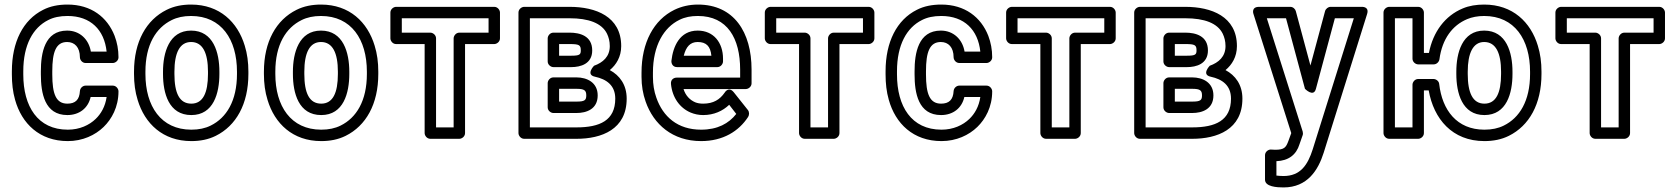

<svg xmlns="http://www.w3.org/2000/svg" viewBox="-20 -583 7348 841"><path d="M82 -257V-271C82 -387 125 -462 191 -495C214 -507 242 -513 276 -513C377 -513 437 -452 447 -357H378C369 -411 329 -449 274 -449C175 -449 159 -350 159 -271V-257C159 -176 175 -79 275 -79C327 -79 366 -109 377 -158H447C441 -116 422 -84 399 -62C371 -35 329 -15 277 -15C145 -15 82 -117 82 -257ZM209 -257V-271C209 -355 225 -399 274 -399C307 -399 330 -376 330 -332C330 -321 340 -307 355 -307H474C485 -307 499 -317 499 -332C499 -366 493 -397 482 -426C450 -508 379 -563 276 -563C236 -563 200 -556 169 -540C81 -496 32 -399 32 -271V-257C32 -218 36 -181 46 -146C75 -42 153 35 277 35C342 35 397 9 434 -27C469 -61 499 -114 499 -183C499 -194 489 -208 474 -208H355C343 -208 331 -198 330 -184C328 -146 310 -129 275 -129C225 -129 209 -172 209 -257Z M1018 -269V-259C1018 -141 972 -67 903 -33C879 -21 851 -15 818 -15C685 -15 617 -118 617 -259V-269C617 -387 663 -461 732 -495C756 -507 784 -513 817 -513C950 -513 1018 -410 1018 -269ZM567 -269V-259C567 -218 572 -180 583 -145C614 -42 693 35 818 35C857 35 893 28 925 12C1014 -32 1068 -127 1068 -259V-269C1068 -310 1063 -348 1052 -383C1021 -486 942 -563 817 -563C778 -563 742 -556 710 -540C621 -496 567 -401 567 -269ZM941 -269C941 -352 915 -449 817 -449C720 -449 694 -351 694 -269V-259C694 -175 719 -79 818 -79C916 -79 941 -176 941 -259ZM891 -269V-259C891 -176 869 -129 818 -129C766 -129 744 -175 744 -259V-269C744 -351 767 -399 817 -399C868 -399 891 -351 891 -269Z M1587 -269V-259C1587 -141 1541 -67 1472 -33C1448 -21 1420 -15 1387 -15C1254 -15 1186 -118 1186 -259V-269C1186 -387 1232 -461 1301 -495C1325 -507 1353 -513 1386 -513C1519 -513 1587 -410 1587 -269ZM1136 -269V-259C1136 -218 1141 -180 1152 -145C1183 -42 1262 35 1387 35C1426 35 1462 28 1494 12C1583 -32 1637 -127 1637 -259V-269C1637 -310 1632 -348 1621 -383C1590 -486 1511 -563 1386 -563C1347 -563 1311 -556 1279 -540C1190 -496 1136 -401 1136 -269ZM1510 -269C1510 -352 1484 -449 1386 -449C1289 -449 1263 -351 1263 -269V-259C1263 -175 1288 -79 1387 -79C1485 -79 1510 -176 1510 -259ZM1460 -269V-259C1460 -176 1438 -129 1387 -129C1335 -129 1313 -175 1313 -259V-269C1313 -351 1336 -399 1386 -399C1437 -399 1460 -351 1460 -269Z M2120 -440H1992C1977 -440 1967 -426 1967 -415V-25H1890V-415C1890 -430 1876 -440 1865 -440H1740V-503H2120ZM2145 -390C2156 -390 2170 -400 2170 -415V-528C2170 -539 2160 -553 2145 -553H1715C1704 -553 1690 -543 1690 -528V-415C1690 -404 1700 -390 1715 -390H1840V0C1840 11 1850 25 1865 25H1992C2003 25 2017 15 2017 0V-390Z M2651 -381C2651 -335 2621 -309 2582 -295C2582 -295 2544 -256 2586 -247C2637 -236 2675 -209 2675 -151C2675 -55 2607 -25 2505 -25H2301V-503H2475C2558 -503 2616 -482 2639 -435C2646 -420 2651 -403 2651 -381ZM2475 -553H2276C2265 -553 2251 -543 2251 -528V0C2251 11 2261 25 2276 25H2505C2615 25 2725 -16 2725 -151C2725 -212 2694 -253 2651 -276C2679 -299 2701 -334 2701 -381C2701 -511 2589 -553 2475 -553ZM2598 -165C2598 -222 2551 -244 2505 -244H2404C2389 -244 2379 -230 2379 -219V-113C2379 -98 2393 -88 2404 -88H2505C2549 -88 2598 -105 2598 -165ZM2548 -165C2548 -144 2541 -138 2505 -138H2429V-194H2505C2540 -194 2548 -187 2548 -165ZM2574 -362C2574 -426 2520 -440 2475 -440H2404C2389 -440 2379 -426 2379 -415V-314C2379 -299 2393 -289 2404 -289H2482C2523 -289 2574 -303 2574 -362ZM2524 -362C2524 -344 2519 -339 2482 -339H2429V-390H2475C2517 -390 2524 -386 2524 -362Z M3222 -278V-243H2944C2933 -243 2917 -236 2919 -215C2925 -155 2958 -110 3005 -90C3022 -83 3040 -79 3060 -79C3107 -79 3146 -97 3174 -124L3205 -84C3172 -42 3123 -15 3051 -15C2948 -15 2884 -72 2855 -155C2845 -183 2840 -213 2840 -246V-265C2840 -384 2888 -463 2956 -496C2980 -508 3006 -513 3037 -513C3166 -513 3222 -415 3222 -278ZM3037 -563C3000 -563 2965 -555 2934 -540C2844 -496 2790 -397 2790 -265V-246C2790 -208 2796 -172 2808 -138C2843 -38 2926 35 3051 35C3147 35 3216 -8 3257 -71C3262 -79 3263 -92 3256 -101L3194 -179C3172 -206 3155 -179 3154 -177C3133 -147 3105 -129 3060 -129C3046 -129 3035 -131 3025 -135C3002 -145 2983 -164 2974 -193H3247C3258 -193 3272 -203 3272 -218V-278C3272 -442 3195 -563 3037 -563ZM3147 -326C3147 -396 3106 -449 3036 -449C2957 -449 2928 -379 2921 -317C2920 -307 2925 -289 2946 -289H3122C3137 -289 3147 -303 3147 -314ZM3096 -339H2975C2985 -378 3003 -399 3036 -399C3073 -399 3092 -381 3096 -339Z M3760 -440H3632C3617 -440 3607 -426 3607 -415V-25H3530V-415C3530 -430 3516 -440 3505 -440H3380V-503H3760ZM3785 -390C3796 -390 3810 -400 3810 -415V-528C3810 -539 3800 -553 3785 -553H3355C3344 -553 3330 -543 3330 -528V-415C3330 -404 3340 -390 3355 -390H3480V0C3480 11 3490 25 3505 25H3632C3643 25 3657 15 3657 0V-390Z M3909 -257V-271C3909 -387 3952 -462 4018 -495C4041 -507 4069 -513 4103 -513C4204 -513 4264 -452 4274 -357H4205C4196 -411 4156 -449 4101 -449C4002 -449 3986 -350 3986 -271V-257C3986 -176 4002 -79 4102 -79C4154 -79 4193 -109 4204 -158H4274C4268 -116 4249 -84 4226 -62C4198 -35 4156 -15 4104 -15C3972 -15 3909 -117 3909 -257ZM4036 -257V-271C4036 -355 4052 -399 4101 -399C4134 -399 4157 -376 4157 -332C4157 -321 4167 -307 4182 -307H4301C4312 -307 4326 -317 4326 -332C4326 -366 4320 -397 4309 -426C4277 -508 4206 -563 4103 -563C4063 -563 4027 -556 3996 -540C3908 -496 3859 -399 3859 -271V-257C3859 -218 3863 -181 3873 -146C3902 -42 3980 35 4104 35C4169 35 4224 9 4261 -27C4296 -61 4326 -114 4326 -183C4326 -194 4316 -208 4301 -208H4182C4170 -208 4158 -198 4157 -184C4155 -146 4137 -129 4102 -129C4052 -129 4036 -172 4036 -257Z M4817 -440H4689C4674 -440 4664 -426 4664 -415V-25H4587V-415C4587 -430 4573 -440 4562 -440H4437V-503H4817ZM4842 -390C4853 -390 4867 -400 4867 -415V-528C4867 -539 4857 -553 4842 -553H4412C4401 -553 4387 -543 4387 -528V-415C4387 -404 4397 -390 4412 -390H4537V0C4537 11 4547 25 4562 25H4689C4700 25 4714 15 4714 0V-390Z M5348 -381C5348 -335 5318 -309 5279 -295C5279 -295 5241 -256 5283 -247C5334 -236 5372 -209 5372 -151C5372 -55 5304 -25 5202 -25H4998V-503H5172C5255 -503 5313 -482 5336 -435C5343 -420 5348 -403 5348 -381ZM5172 -553H4973C4962 -553 4948 -543 4948 -528V0C4948 11 4958 25 4973 25H5202C5312 25 5422 -16 5422 -151C5422 -212 5391 -253 5348 -276C5376 -299 5398 -334 5398 -381C5398 -511 5286 -553 5172 -553ZM5295 -165C5295 -222 5248 -244 5202 -244H5101C5086 -244 5076 -230 5076 -219V-113C5076 -98 5090 -88 5101 -88H5202C5246 -88 5295 -105 5295 -165ZM5245 -165C5245 -144 5238 -138 5202 -138H5126V-194H5202C5237 -194 5245 -187 5245 -165ZM5271 -362C5271 -426 5217 -440 5172 -440H5101C5086 -440 5076 -426 5076 -415V-314C5076 -299 5090 -289 5101 -289H5179C5220 -289 5271 -303 5271 -362ZM5221 -362C5221 -344 5216 -339 5179 -339H5126V-390H5172C5214 -390 5221 -386 5221 -362Z M5571 123C5624 121 5658 95 5672 49L5686 9C5688 4 5687 -2 5686 -7L5529 -503H5613L5696 -194C5696 -194 5734 -155 5744 -194L5827 -503H5910L5730 71C5708 140 5676 188 5602 188C5590 188 5579 187 5571 186ZM5602 238C5707 238 5754 162 5778 86L5968 -521C5979 -555 5946 -553 5944 -553H5808C5798 -553 5787 -545 5784 -534L5720 -296L5656 -534C5654 -543 5644 -553 5632 -553H5495C5459 -553 5470 -522 5471 -520L5636 0L5624 33C5613 63 5606 73 5565 73C5562 73 5554 72 5546 72C5535 72 5521 82 5521 97V204C5521 235 5573 238 5602 238Z M6682 -269V-259C6682 -141 6636 -67 6567 -33C6543 -21 6515 -15 6482 -15C6361 -15 6297 -101 6284 -215C6283 -228 6270 -237 6259 -237H6192C6177 -237 6167 -223 6167 -212V-25H6090V-503H6167V-326C6167 -311 6181 -301 6192 -301H6260C6272 -301 6283 -311 6285 -323C6297 -413 6342 -472 6406 -499C6427 -508 6453 -513 6481 -513C6614 -513 6682 -410 6682 -269ZM6482 35C6521 35 6557 28 6589 12C6678 -32 6732 -127 6732 -259V-269C6732 -310 6727 -348 6716 -383C6685 -486 6606 -563 6481 -563C6447 -563 6415 -558 6387 -546C6310 -514 6257 -444 6239 -351H6217V-528C6217 -539 6207 -553 6192 -553H6065C6054 -553 6040 -543 6040 -528V0C6040 11 6050 25 6065 25H6192C6203 25 6217 15 6217 0V-187H6238C6260 -62 6341 35 6482 35ZM6605 -269C6605 -352 6579 -449 6481 -449C6384 -449 6359 -350 6359 -269V-259C6359 -176 6384 -79 6482 -79C6580 -79 6605 -176 6605 -259ZM6555 -269V-259C6555 -176 6533 -129 6482 -129C6431 -129 6409 -176 6409 -259V-269C6409 -350 6432 -399 6481 -399C6532 -399 6555 -351 6555 -269Z M7223 -440H7095C7080 -440 7070 -426 7070 -415V-25H6993V-415C6993 -430 6979 -440 6968 -440H6843V-503H7223ZM7248 -390C7259 -390 7273 -400 7273 -415V-528C7273 -539 7263 -553 7248 -553H6818C6807 -553 6793 -543 6793 -528V-415C6793 -404 6803 -390 6818 -390H6943V0C6943 11 6953 25 6968 25H7095C7106 25 7120 15 7120 0V-390Z"/></svg>

Font: Asimov
Style: NarOu
Weight: 500
Designer: Google
Version: Version 2.000980; 2014